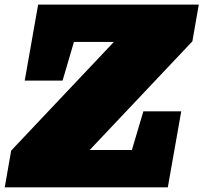

<svg xmlns="http://www.w3.org/2000/svg" viewBox="-30 -797 866 817"><path d="M-9.8 0 17.6 -156.2 454.6 -618.7H284.7L236.3 -454.1H75.2L132.3 -777.3H815.9L788.6 -621.1L351.6 -158.7H531.2L580.1 -323.2H741.2L684.1 0Z"/></svg>

Font: Bevan
Style: Italic
Weight: 400
Italic angle: -10°
Designer: Vernon Adams
Foundry: Vernon Adams
Version: Version 2.100; ttfautohint (v1.8.3)